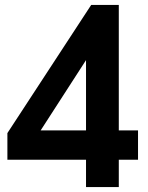

<svg xmlns="http://www.w3.org/2000/svg" viewBox="-20 -759 600 779"><path d="M10 -111V-219L350 -739H462V-230H540V-111H462V0H329V-111ZM145 -230H329V-515Z"/></svg>

Font: Involve
Style: Bold
Weight: 700
Designer: Stefan Peev
Foundry: Context Ltd.
Version: Version 1.001